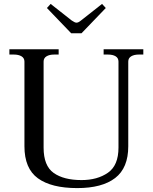

<svg xmlns="http://www.w3.org/2000/svg" viewBox="-20 -952 782 982"><path d="M220 -911 239 -932 347 -847Q363 -836 371 -836Q381 -836 394 -847L502 -932L521 -911L397 -782H344ZM105 -204V-637Q105 -655 90 -664Q75 -673 51 -673H28V-700H280V-673H257Q233 -673 218 -664Q203 -655 203 -637V-197Q203 -104 254.5 -67.5Q306 -31 397 -31Q478 -31 532 -68.5Q586 -106 586 -197V-637Q586 -655 571.5 -664Q557 -673 532 -673H510V-700H713V-673H690Q666 -673 651 -664Q636 -655 636 -637V-204Q636 -93 569 -41.5Q502 10 375 10Q243 10 174 -40Q105 -90 105 -204Z"/></svg>

Font: TavirajRegular
Style: Regular
Weight: 400
Designer: Katatrad Team
Foundry: CadsonDemak
Version: Version 1.001